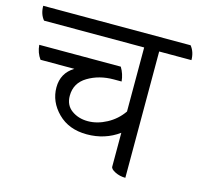

<svg xmlns="http://www.w3.org/2000/svg" viewBox="-124 -707 866 828"><g transform="rotate(15 309.0 -292.5)"><path d="M648 -544H504V20Q479 20 458 9.5Q437 -1 437 -12V-163Q375 -118 294.5 -118Q214 -118 165 -167Q116 -216 116 -280Q116 -344 170 -377H19Q0 -403 -3 -438H361Q378 -410 381 -377H346Q281 -377 231 -347Q181 -317 181 -260Q181 -218 211.5 -196Q242 -174 284 -174Q326 -174 368 -196.5Q410 -219 437 -258V-544H-10Q-30 -568 -30 -605H628Q648 -580 648 -544Z"/></g></svg>

Font: Karma
Style: Regular
Weight: 400
Designer: Joana Correia
Foundry: Indian Type Foundry
Version: Version 1.202;PS 1.0;hotconv 1.0.78;makeotf.lib2.5.61930; tt